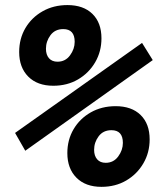

<svg xmlns="http://www.w3.org/2000/svg" viewBox="-20 -723 626 753"><path d="M377.9 9.8Q315.4 9.8 279.8 -26.1Q244.1 -62 244.1 -122.6Q244.1 -174.8 268.6 -216.3Q293 -257.8 335.9 -282.2Q378.9 -306.6 433.6 -306.6Q496.1 -306.6 531.5 -272Q566.9 -237.3 566.9 -176.3Q566.9 -124.5 542.2 -82.3Q517.6 -40 475.1 -15.1Q432.6 9.8 377.9 9.8ZM189 -386.7Q126.5 -386.7 90.8 -422.6Q55.2 -458.5 55.2 -519Q55.2 -571.3 79.6 -612.8Q104 -654.3 147 -678.7Q189.9 -703.1 244.6 -703.1Q307.1 -703.1 342.5 -668.5Q377.9 -633.8 377.9 -572.8Q377.9 -521 353.3 -478.8Q328.6 -436.5 286.1 -411.6Q243.7 -386.7 189 -386.7ZM79.1 -131.8 39.1 -201.7 537.1 -554.7 579.1 -487.3ZM394.5 -84.5Q425.3 -84.5 443.6 -109.4Q461.9 -134.3 461.9 -162.6Q461.9 -212.4 417 -212.4Q384.8 -212.4 366.9 -188.5Q349.1 -164.6 349.1 -135.3Q349.1 -111.8 361.1 -98.1Q373 -84.5 394.5 -84.5ZM205.6 -481Q236.3 -481 254.6 -505.9Q272.9 -530.8 272.9 -559.1Q272.9 -608.9 228 -608.9Q195.8 -608.9 178 -585Q160.2 -561 160.2 -531.7Q160.2 -508.3 172.1 -494.6Q184.1 -481 205.6 -481Z"/></svg>

Font: Cascadia Mono NF SemiBold
Style: Italic
Weight: 600
Italic angle: -10°
Monospace: yes
Designer: Aaron Bell
Foundry: Saja Typeworks
Version: Version 2404.023; ttfautohint (v1.8.4)